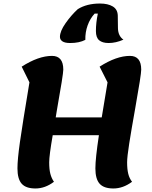

<svg xmlns="http://www.w3.org/2000/svg" viewBox="-20 -1043 861 1089"><path d="M747 -429Q725 -306 713 -229.5Q701 -153 701 -122Q701 -83 707.5 -57Q714 -31 729 -12Q678 26 623 26Q569 26 545 -1Q521 -28 521 -88Q521 -144 541 -276H279Q259 -161 259 -122Q259 -83 265.5 -57.5Q272 -32 286 -12Q236 26 181 26Q127 26 103 -1Q79 -28 79 -88Q79 -138 93 -237Q107 -336 147 -576L103 -665Q198 -726 275 -726Q339 -726 339 -648Q339 -622 302 -414L296 -377H557L590 -576L545 -665Q640 -726 717 -726Q781 -726 781 -648Q781 -620 747 -429ZM547 -1023Q592 -1023 619.5 -1006.5Q647 -990 648 -955L649 -883Q650 -839 680 -818Q637 -799 596 -799Q561 -799 542.5 -814.5Q524 -830 524 -867Q524 -914 535 -966H517Q491 -938 477 -899Q463 -860 464 -817Q430 -799 378 -799Q348 -799 334 -808.5Q320 -818 320 -834Q320 -866 352 -911.5Q384 -957 421 -991Q472 -1023 547 -1023Z"/></svg>

Font: Lemonada SemiBold
Style: Regular
Weight: 600
Designer: Mohamed Gaber (Arabic) Eduardo Tunni (Latin)
Foundry: Kief Type Foundry
Version: Version 3.006